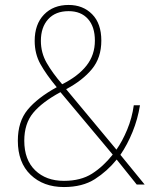

<svg xmlns="http://www.w3.org/2000/svg" viewBox="-20 -745 626 775"><path d="M257 -725Q315 -725 352 -687.5Q389 -650 389 -581Q389 -512 351 -466Q313 -420 247 -385L450 -141Q474 -175 493.5 -222Q513 -269 520 -320H545Q536 -264 515 -212.5Q494 -161 466 -120L564 0H532L451 -101Q413 -54 363 -22Q313 10 238 10Q155 10 103.5 -39.5Q52 -89 52 -177Q52 -254 91.5 -302Q131 -350 209 -393Q166 -445 143 -486.5Q120 -528 120 -580Q120 -647 157.5 -686Q195 -725 257 -725ZM257 -700Q204 -700 174.5 -667.5Q145 -635 145 -580Q145 -532 168.5 -491Q192 -450 231 -405Q295 -437 329 -480Q363 -523 363 -581Q363 -637 335 -668.5Q307 -700 257 -700ZM224 -373Q150 -333 114 -289.5Q78 -246 78 -177Q78 -100 122 -57.5Q166 -15 238 -15Q306 -15 351.5 -44Q397 -73 435 -121Z"/></svg>

Font: Noto Sans Lao Looped UI SmCd Thin
Style: Regular
Weight: 100
Width: 4
Designer: Mark Frömberg, Ben Mitchell
Foundry: The Fontpad Ltd
Version: Version 1.001